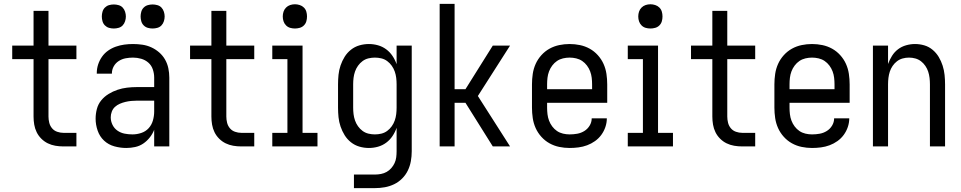

<svg xmlns="http://www.w3.org/2000/svg" viewBox="-20 -755 4957 990"><path d="M374 0H307Q286 0 265.5 -3.5Q245 -7 226.5 -16Q208 -25 193 -40Q178 -55 169 -73.5Q160 -92 156.5 -112.5Q153 -133 153 -154V-450H43V-520H153V-699H230V-520H374V-450H230V-154Q230 -138 234 -122Q238 -106 248.5 -93.5Q259 -81 275 -75.5Q291 -70 307 -70H374Z M631 8Q600 8 569.5 -0.5Q539 -9 516.5 -30Q494 -51 483.5 -81.5Q473 -112 473 -143Q473 -168 479.5 -193Q486 -218 502 -237.5Q518 -257 540 -270.5Q562 -284 586 -292Q610 -300 635 -303Q660 -306 686 -306H775V-355Q775 -376 768 -397Q761 -418 745 -432Q729 -446 708 -452Q687 -458 666 -458Q647 -458 628 -454.5Q609 -451 592.5 -440.5Q576 -430 566.5 -413Q557 -396 557 -377V-375H479V-378Q479 -401 486 -422.5Q493 -444 506 -462.5Q519 -481 537.5 -494Q556 -507 577.5 -514.5Q599 -522 621 -525Q643 -528 666 -528Q690 -528 714 -524.5Q738 -521 760 -511Q782 -501 800.5 -485Q819 -469 831 -448Q843 -427 848 -403Q853 -379 853 -355V0H775V-86Q767 -65 752.5 -46.5Q738 -28 719 -15Q700 -2 677 3Q654 8 631 8ZM663 -62Q686 -62 708.5 -69.5Q731 -77 746.5 -94Q762 -111 768.5 -134Q775 -157 775 -180V-236H686Q671 -236 656 -234.5Q641 -233 626.5 -229.5Q612 -226 598 -220Q584 -214 573 -204Q562 -194 556.5 -179.5Q551 -165 551 -150Q551 -130 560 -111.5Q569 -93 585.5 -81.5Q602 -70 622 -66Q642 -62 663 -62ZM767 -608Q754 -608 742 -611.5Q730 -615 721 -624Q712 -633 708.5 -645.5Q705 -658 705 -670Q705 -682 708.5 -694.5Q712 -707 721 -716Q730 -725 742 -728.5Q754 -732 767 -732Q779 -732 791.5 -728.5Q804 -725 812.5 -716Q821 -707 825 -694.5Q829 -682 829 -670Q829 -658 825 -645.5Q821 -633 812.5 -624Q804 -615 791.5 -611.5Q779 -608 767 -608ZM567 -608Q554 -608 542 -611.5Q530 -615 521 -624Q512 -633 508.5 -645.5Q505 -658 505 -670Q505 -682 508.5 -694.5Q512 -707 521 -716Q530 -725 542 -728.5Q554 -732 567 -732Q579 -732 591.5 -728.5Q604 -725 612.5 -716Q621 -707 625 -694.5Q629 -682 629 -670Q629 -658 625 -645.5Q621 -633 612.5 -624Q604 -615 591.5 -611.5Q579 -608 567 -608Z M1291 0H1224Q1203 0 1182.5 -3.5Q1162 -7 1143.5 -16Q1125 -25 1110 -40Q1095 -55 1086 -73.5Q1077 -92 1073.5 -112.5Q1070 -133 1070 -154V-450H960V-520H1070V-699H1147V-520H1291V-450H1147V-154Q1147 -138 1151 -122Q1155 -106 1165.5 -93.5Q1176 -81 1192 -75.5Q1208 -70 1224 -70H1291Z M1384 0V-70H1462V-450H1384V-520H1540V-70H1617V0ZM1501 -608Q1488 -608 1476 -611.5Q1464 -615 1455 -624Q1446 -633 1442 -645Q1438 -657 1438 -670Q1438 -683 1442 -695Q1446 -707 1455 -716Q1464 -725 1476 -729Q1488 -733 1501 -733Q1513 -733 1525.5 -729Q1538 -725 1547 -716Q1556 -707 1559.5 -695Q1563 -683 1563 -670Q1563 -657 1559.5 -645Q1556 -633 1547 -624Q1538 -615 1525.5 -611.5Q1513 -608 1501 -608Z M1805 215V145H1913Q1929 145 1944.5 142Q1960 139 1973.5 131.5Q1987 124 1997.5 112Q2008 100 2014.5 86Q2021 72 2023 56.5Q2025 41 2025 25V-96Q2017 -73 2003.5 -53Q1990 -33 1971 -19Q1952 -5 1929 1.5Q1906 8 1882 8Q1857 8 1833 1Q1809 -6 1789.5 -21.5Q1770 -37 1757 -58Q1744 -79 1736 -102.5Q1728 -126 1725.5 -150.5Q1723 -175 1723 -200V-320Q1723 -345 1725.5 -369.5Q1728 -394 1736 -417.5Q1744 -441 1757 -462Q1770 -483 1789.5 -498.5Q1809 -514 1833 -521Q1857 -528 1882 -528Q1906 -528 1929 -521.5Q1952 -515 1971 -501Q1990 -487 2003.5 -467Q2017 -447 2025 -424V-520H2103V25Q2103 51 2098.5 76Q2094 101 2083 124Q2072 147 2053.5 165.5Q2035 184 2012 195Q1989 206 1964 210.5Q1939 215 1913 215ZM1913 -62Q1930 -62 1946.5 -66Q1963 -70 1976.5 -80Q1990 -90 2000 -104Q2010 -118 2015.5 -134Q2021 -150 2023 -166.5Q2025 -183 2025 -200V-320Q2025 -337 2023 -353.5Q2021 -370 2015.5 -386Q2010 -402 2000 -416Q1990 -430 1976.5 -440Q1963 -450 1946.5 -454Q1930 -458 1913 -458Q1896 -458 1879.5 -454Q1863 -450 1849.5 -440Q1836 -430 1826 -416Q1816 -402 1810.5 -386Q1805 -370 1803 -353.5Q1801 -337 1801 -320V-200Q1801 -183 1803 -166.5Q1805 -150 1810.5 -134Q1816 -118 1826 -104Q1836 -90 1849.5 -80Q1863 -70 1879.5 -66Q1896 -62 1913 -62Z M2521 0 2380 -225H2324V0H2247V-735H2324V-295H2380L2521 -520H2610L2444 -260L2610 0Z M2917 8Q2890 8 2863.5 2.5Q2837 -3 2813.5 -16Q2790 -29 2771.5 -49.5Q2753 -70 2742 -94.5Q2731 -119 2727 -146Q2723 -173 2723 -200V-320Q2723 -347 2727 -374Q2731 -401 2742 -425.5Q2753 -450 2771.5 -470.5Q2790 -491 2813.5 -504Q2837 -517 2863.5 -522.5Q2890 -528 2917 -528Q2944 -528 2970.5 -522.5Q2997 -517 3020.5 -504Q3044 -491 3062.5 -470.5Q3081 -450 3092 -425.5Q3103 -401 3107 -374Q3111 -347 3111 -320V-225H2801V-200Q2801 -183 2803 -166Q2805 -149 2811 -133Q2817 -117 2827.5 -103Q2838 -89 2852 -79.5Q2866 -70 2883 -66Q2900 -62 2917 -62Q2937 -62 2956.5 -65.5Q2976 -69 2993 -79.5Q3010 -90 3020.5 -107.5Q3031 -125 3031 -145H3109Q3109 -122 3101.5 -100Q3094 -78 3080.5 -59.5Q3067 -41 3048 -27.5Q3029 -14 3007.5 -6Q2986 2 2963 5Q2940 8 2917 8ZM3033 -295V-320Q3033 -337 3031 -354Q3029 -371 3023 -387Q3017 -403 3006.5 -417Q2996 -431 2982 -440.5Q2968 -450 2951 -454Q2934 -458 2917 -458Q2900 -458 2883 -454Q2866 -450 2852 -440.5Q2838 -431 2827.5 -417Q2817 -403 2811 -387Q2805 -371 2803 -354Q2801 -337 2801 -320V-295Z M3217 0V-70H3295V-450H3217V-520H3373V-70H3450V0ZM3334 -608Q3321 -608 3309 -611.5Q3297 -615 3288 -624Q3279 -633 3275 -645Q3271 -657 3271 -670Q3271 -683 3275 -695Q3279 -707 3288 -716Q3297 -725 3309 -729Q3321 -733 3334 -733Q3346 -733 3358.5 -729Q3371 -725 3380 -716Q3389 -707 3392.5 -695Q3396 -683 3396 -670Q3396 -657 3392.5 -645Q3389 -633 3380 -624Q3371 -615 3358.5 -611.5Q3346 -608 3334 -608Z M3874 0H3807Q3786 0 3765.5 -3.5Q3745 -7 3726.5 -16Q3708 -25 3693 -40Q3678 -55 3669 -73.5Q3660 -92 3656.5 -112.5Q3653 -133 3653 -154V-450H3543V-520H3653V-699H3730V-520H3874V-450H3730V-154Q3730 -138 3734 -122Q3738 -106 3748.5 -93.5Q3759 -81 3775 -75.5Q3791 -70 3807 -70H3874Z M4167 8Q4140 8 4113.5 2.5Q4087 -3 4063.5 -16Q4040 -29 4021.5 -49.5Q4003 -70 3992 -94.5Q3981 -119 3977 -146Q3973 -173 3973 -200V-320Q3973 -347 3977 -374Q3981 -401 3992 -425.5Q4003 -450 4021.5 -470.5Q4040 -491 4063.5 -504Q4087 -517 4113.5 -522.5Q4140 -528 4167 -528Q4194 -528 4220.5 -522.5Q4247 -517 4270.5 -504Q4294 -491 4312.5 -470.5Q4331 -450 4342 -425.5Q4353 -401 4357 -374Q4361 -347 4361 -320V-225H4051V-200Q4051 -183 4053 -166Q4055 -149 4061 -133Q4067 -117 4077.5 -103Q4088 -89 4102 -79.5Q4116 -70 4133 -66Q4150 -62 4167 -62Q4187 -62 4206.5 -65.5Q4226 -69 4243 -79.5Q4260 -90 4270.5 -107.5Q4281 -125 4281 -145H4359Q4359 -122 4351.5 -100Q4344 -78 4330.5 -59.5Q4317 -41 4298 -27.5Q4279 -14 4257.5 -6Q4236 2 4213 5Q4190 8 4167 8ZM4283 -295V-320Q4283 -337 4281 -354Q4279 -371 4273 -387Q4267 -403 4256.5 -417Q4246 -431 4232 -440.5Q4218 -450 4201 -454Q4184 -458 4167 -458Q4150 -458 4133 -454Q4116 -450 4102 -440.5Q4088 -431 4077.5 -417Q4067 -403 4061 -387Q4055 -371 4053 -354Q4051 -337 4051 -320V-295Z M4481 0V-520H4559V-425Q4567 -447 4579.5 -467Q4592 -487 4610.5 -501Q4629 -515 4652 -521.5Q4675 -528 4698 -528Q4723 -528 4746.5 -521Q4770 -514 4789 -498Q4808 -482 4820.5 -461Q4833 -440 4840.5 -416.5Q4848 -393 4850.5 -368.5Q4853 -344 4853 -320V0H4775V-320Q4775 -337 4773 -353.5Q4771 -370 4766 -385.5Q4761 -401 4751.5 -415Q4742 -429 4729 -439Q4716 -449 4700 -453.5Q4684 -458 4667 -458Q4650 -458 4634 -453.5Q4618 -449 4605 -439Q4592 -429 4582.5 -415Q4573 -401 4568 -385.5Q4563 -370 4561 -353.5Q4559 -337 4559 -320V0Z"/></svg>

Font: Huly
Style: Regular
Weight: 400
Designer: Belleve Invis
Foundry: Belleve Invis
Version: Version 33.2.5; ttfautohint (v1.8.4)